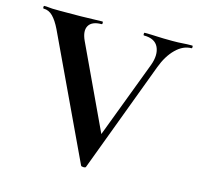

<svg xmlns="http://www.w3.org/2000/svg" viewBox="-94 -725 857 828"><g transform="rotate(15 334.0 -311.0)"><path d="M665 -625Q668 -625 668 -619Q668 -613 665 -613Q628 -613 595.5 -581Q563 -549 543 -495L358 -1Q357 3 347.5 3Q338 3 336 -1L81 -542Q64 -577 46 -595Q28 -613 5 -613Q2 -613 2 -619Q2 -625 5 -625Q17 -625 23.5 -624Q30 -623 41.5 -622.5Q53 -622 78 -622Q134 -622 169 -622.5Q204 -623 226 -624Q248 -625 264 -625Q267 -625 267 -619Q267 -613 264 -613Q221 -613 207 -589Q193 -565 212 -524L394 -136L347 -54L515 -498Q533 -547 517.5 -580Q502 -613 453 -613Q450 -613 450 -619Q450 -625 453 -625Q482 -625 508 -623.5Q534 -622 577 -622Q605 -622 622.5 -623.5Q640 -625 665 -625Z"/></g></svg>

Font: Cormorant
Style: Bold
Weight: 700
Designer: Christian Thalmann (Catharsis Fonts)
Foundry: Catharsis Fonts
Version: Version 4.000